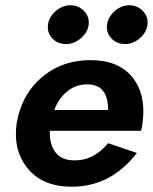

<svg xmlns="http://www.w3.org/2000/svg" viewBox="-20 -698 580 728"><path d="M162 -605Q166 -634 192 -656.5Q218 -679 249 -678Q280 -677 300 -655Q320 -633 316 -603Q312 -574 285.5 -552Q259 -530 228 -531Q197 -532 177.5 -553.5Q158 -575 162 -605ZM386 -605Q390 -634 415.5 -656.5Q441 -679 472 -678Q503 -677 523 -655Q543 -633 539 -603Q535 -574 509 -552Q483 -530 452 -531Q421 -532 401.5 -553.5Q382 -575 386 -605ZM499 -118Q400 11 249 10Q141 9 85 -59.5Q29 -128 43 -230Q49 -262 55 -279Q83 -365 154.5 -417.5Q226 -470 323 -470Q430 -470 482 -405Q534 -340 521 -236Q520 -222 515 -202H169Q167 -152 189.5 -121.5Q212 -91 258 -90Q333 -87 390 -155ZM313 -378Q269 -379 235.5 -352Q202 -325 186 -281H390Q390 -377 313 -378Z"/></svg>

Font: Jost* 600 Semi
Style: Italic
Weight: 600
Italic angle: -10°
Version: Version 3.500